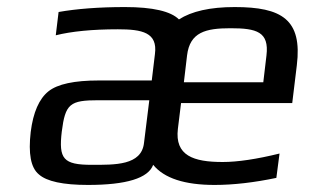

<svg xmlns="http://www.w3.org/2000/svg" viewBox="-20 -514 880 544"><path d="M645 -494C575 -494 523 -482 487 -459C464 -482 413 -494 334 -494C260 -494 197 -489 146 -480L138 -414C182 -425 241 -431 314 -431C383 -431 427 -422 419 -361L410 -286H260C191 -286 143 -276 117 -255C91 -234 74 -196 67 -140C60 -79 67 -39 90 -20C112 0 159 10 229 10C338 10 400 -9 414 -47C445 -9 503 10 588 10C642 10 701 3 763 -10L772 -79C707 -63 653 -55 611 -55C528 -55 475 -73 484 -149L493 -222H808L821 -329C837 -459 778 -494 645 -494ZM633 -434C707 -434 743 -424 735 -357L726 -281H501L510 -357C518 -423 563 -434 633 -434ZM240 -47C159 -47 146 -64 155 -141C165 -220 178 -230 259 -230H403L388 -109C381 -45 305 -47 240 -47Z"/></svg>

Font: Gamestation Text
Style: Italic
Weight: 400
Designer: Jonas Hecksher
Foundry: Jonas Hecksher, Playtypeª, e-types AS
Version: Version 1.003